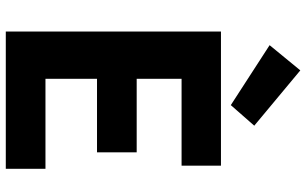

<svg xmlns="http://www.w3.org/2000/svg" viewBox="-217 -840 1057 663"><g transform="rotate(90 311.5 -508.5)"><path d="M89 0V-743H552V-607H252V-452H506V-315H252V-137H563V0ZM343 -777 136 -911 223 -1017 414 -858Z"/></g></svg>

Font: Noto Sans SC ExtraBold
Style: Regular
Weight: 800
Designer: Ryoko NISHIZUKA 西塚涼子 (kana, bopomofo & ideographs); Paul D. Hunt (Latin, Greek & Cyrillic); Sandoll Communications 산돌커뮤니
Foundry: Adobe
Version: Version 2.004-H2;hotconv 1.0.118;makeotfexe 2.5.65603